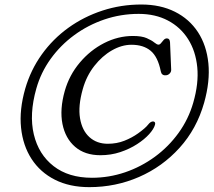

<svg xmlns="http://www.w3.org/2000/svg" viewBox="-20 -766 924 830"><path d="M366 43Q281 43 217.5 11Q154 -21 116.5 -78.8Q79 -136.5 71 -214Q63 -291.5 89 -382.5Q112.5 -463.5 160.5 -530.5Q208.5 -597.5 275.5 -645.8Q342.5 -694 422.8 -720.2Q503 -746.5 591 -746.5Q673.5 -746.5 736 -715.2Q798.5 -684 835.8 -627Q873 -570 880.8 -492.2Q888.5 -414.5 862.5 -322Q830.5 -209 756.2 -127Q682 -45 581 -1Q480 43 366 43ZM377.5 2.5Q451 2.5 520.8 -21.2Q590.5 -45 649.8 -88.5Q709 -132 752 -191.5Q795 -251 815.5 -322.5Q839.5 -405.5 832.8 -475.2Q826 -545 793.2 -596.8Q760.5 -648.5 706 -677.2Q651.5 -706 579.5 -706Q502.5 -706 431.2 -681.8Q360 -657.5 300.8 -614Q241.5 -570.5 199 -511.5Q156.5 -452.5 137 -383Q105.5 -272 126.2 -185Q147 -98 211.8 -47.8Q276.5 2.5 377.5 2.5ZM650 -226.5Q645 -208.5 624.8 -186Q604.5 -163.5 572.5 -142.8Q540.5 -122 500 -108.5Q459.5 -95 414 -95Q347 -95 304.8 -131.2Q262.5 -167.5 250 -230.2Q237.5 -293 260 -373Q279.5 -441.5 324.8 -495.2Q370 -549 430.2 -579.8Q490.5 -610.5 554.5 -610.5Q593 -610.5 614.5 -601Q636 -591.5 647.2 -582.2Q658.5 -573 665 -573Q671 -573 676.2 -579.8Q681.5 -586.5 687.5 -593.2Q693.5 -600 701.5 -600Q714 -600 715 -583L720 -465Q720.5 -455.5 713.5 -448.2Q706.5 -441 697 -440.5Q678.5 -439 675 -458Q662.5 -520.5 631.2 -546.5Q600 -572.5 548.5 -572.5Q506 -572.5 463.8 -548.2Q421.5 -524 387.8 -481Q354 -438 338 -381.5Q317 -307.5 326 -254.5Q335 -201.5 366.8 -173Q398.5 -144.5 446 -144.5Q484.5 -144.5 517.5 -157.5Q550.5 -170.5 577 -189.5Q609 -212.5 620.2 -227.2Q631.5 -242 643 -241Q653.5 -239 650 -226.5Z"/></svg>

Font: Fraunces 9pt SuperSoft Light
Style: Italic
Weight: 300
Italic angle: -16°
Version: Version 1.000;[b76b70a41]